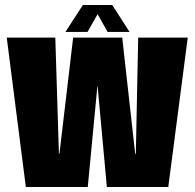

<svg xmlns="http://www.w3.org/2000/svg" viewBox="-20 -749 780 769"><path d="M83.5 0H331.5L370.5 -408.5L408 0H654L732 -598.5H533.5L524 -133H521.5L469.5 -598.5H273L218 -133H216L201.5 -598.5H7ZM242 -621H330.5L371 -692.5L411 -621H499L429.5 -729H312Z"/></svg>

Font: Anybody ExtraCondensed Black
Style: Regular
Weight: 900
Width: 2
Version: Version 1.113;gftools[0.9.25]